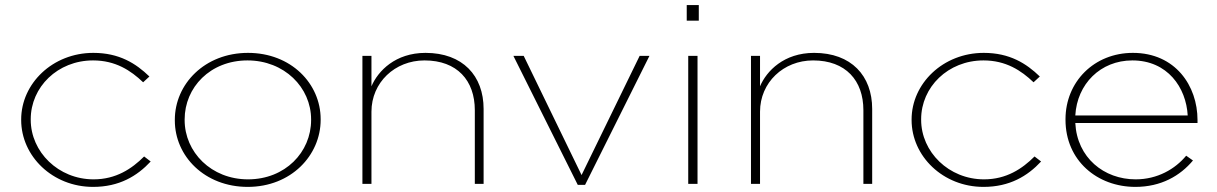

<svg xmlns="http://www.w3.org/2000/svg" viewBox="-20 -724 4793 756"><path d="M346.5 11.9C449.5 11.9 519.8 -30.7 573.3 -88.1L547.5 -107.9C499 -59.4 436.6 -17.8 348.5 -17.8C209.9 -17.8 101 -125.7 101 -252.5V-254.5C101 -381.2 206.9 -486.1 346.5 -486.1C434.7 -486.1 495 -446.5 543.6 -400L568.3 -422.8C514.9 -474.3 449.5 -515.8 347.5 -515.8C187.1 -515.8 63.4 -395 63.4 -253.5V-251.5C63.4 -108.9 187.1 11.9 346.5 11.9Z M956.5 -17.8C811.9 -17.8 707 -124.8 707 -251.5V-253.5C707 -380.2 808 -486.1 954.5 -486.1C1099.1 -486.1 1205 -380.2 1205 -253.5V-251.5C1205 -124.8 1103 -17.8 956.5 -17.8ZM955.5 11.9C1125.8 11.9 1242.6 -111.9 1242.6 -252.5V-254.5C1242.6 -395 1125.8 -515.8 956.5 -515.8C786.2 -515.8 668.4 -393.1 668.4 -252.5V-249.5C668.4 -108.9 786.2 11.9 955.5 11.9Z M1407 0H1442.6V-284.2C1442.6 -399 1534.7 -486.1 1651.5 -486.1C1780.2 -486.1 1849.6 -406.9 1849.6 -290.1V0H1884.2V-295C1884.2 -425.7 1802 -515.8 1655.5 -515.8C1536.7 -515.8 1468.4 -444.6 1442.6 -384.2V-504H1407Z M2255 4H2283.7L2537.2 -504H2498.6L2269.9 -34.7L2042.1 -504H2001.5Z M2689.9 0H2726.5V-504H2689.9ZM2684 -642.6H2731.5V-704H2684Z M2937 0H2972.6V-284.2C2972.6 -399 3064.7 -486.1 3181.5 -486.1C3310.2 -486.1 3379.6 -406.9 3379.6 -290.1V0H3414.2V-295C3414.2 -425.7 3332 -515.8 3185.5 -515.8C3066.7 -515.8 2998.4 -444.6 2972.6 -384.2V-504H2937Z M3852.5 11.9C3955.5 11.9 4025.8 -30.7 4079.3 -88.1L4053.5 -107.9C4005 -59.4 3942.6 -17.8 3854.5 -17.8C3715.9 -17.8 3607 -125.7 3607 -252.5V-254.5C3607 -381.2 3712.9 -486.1 3852.5 -486.1C3940.7 -486.1 4001 -446.5 4049.6 -400L4074.3 -422.8C4020.9 -474.3 3955.5 -515.8 3853.5 -515.8C3693.1 -515.8 3569.4 -395 3569.4 -253.5V-251.5C3569.4 -108.9 3693.1 11.9 3852.5 11.9Z M4214 -269.3C4220.9 -393.1 4313 -486.1 4438.7 -486.1C4577.3 -486.1 4650.6 -379.2 4656.6 -269.3ZM4450.6 11.9C4551.6 11.9 4626.9 -31.7 4677.3 -92.1L4650.6 -110.9C4607 -58.4 4537.7 -17.8 4451.6 -17.8C4326.9 -17.8 4220.9 -103 4214 -239.6H4695.2V-251.5C4695.2 -386.1 4608 -515.8 4440.7 -515.8C4288.2 -515.8 4175.4 -402 4175.4 -254.5V-252.5C4175.4 -91.1 4301.1 11.9 4450.6 11.9Z"/></svg>

Font: Meinily
Style: Regular
Weight: 500
Designer: Paul Hayes
Foundry: Paul Hayes
Version: Version 1.0; ttfautohint (v1.8.4.7-5d5b)